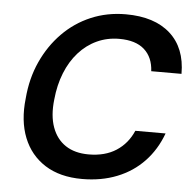

<svg xmlns="http://www.w3.org/2000/svg" viewBox="-52 -764 834 828"><g transform="rotate(5 365.0 -350.0)"><path d="M333 12Q237 12 172.5 -29Q108 -70 79 -143Q50 -216 61 -313Q68 -400 101 -472.5Q134 -545 187 -599Q240 -653 309.5 -682.5Q379 -712 460 -712Q584 -712 652.5 -650.5Q721 -589 721 -477H590Q587 -537 549.5 -570.5Q512 -604 441 -604Q389 -604 344.5 -583.5Q300 -563 266 -525Q232 -487 211 -434.5Q190 -382 184 -319Q176 -249 194 -199Q212 -149 252 -122.5Q292 -96 352 -96Q423 -96 471.5 -127.5Q520 -159 544 -215H675Q649 -144 600.5 -93Q552 -42 484 -15Q416 12 333 12Z"/></g></svg>

Font: DM Sans 12pt SemiBold
Style: Italic
Weight: 600
Italic angle: -10°
Version: Version 4.004;gftools[0.9.30]